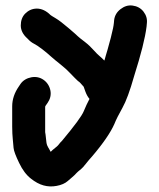

<svg xmlns="http://www.w3.org/2000/svg" viewBox="-20 -512 574 693"><path d="M71 -463C60 -452 55 -437 55 -420C55 -403 63 -387 79 -373C87 -364 95 -358 103 -354C111 -350 121 -343 133 -334C145 -325 155 -316 164 -308C173 -300 185 -290 199 -279C213 -268 226 -256 236 -245C246 -234 255 -226 262 -219C265 -218 272 -211 282 -199C282 -198 284 -193 288 -182C292 -171 297 -162 303 -155C296 -142 289 -127 282 -110C275 -93 249 -58 204 -4C200 0 196 4 194 7C192 10 188 15 180 21C172 27 167 32 163 36C162 35 161 32 158 27C155 22 152 17 150 12C148 7 147 -1 146 -12C145 -23 144 -30 143 -35V-126C143 -128 144 -130 145 -131L152 -141C161 -154 165 -169 162 -185C159 -201 150 -215 137 -224C124 -233 109 -236 93 -233C77 -230 63 -222 54 -209L48 -200C32 -177 24 -153 24 -128V-55C24 -36 25 -22 26 -11L29 22C30 33 37 51 49 76C61 101 75 120 92 133C122 157 152 165 184 159C201 156 215 150 225 141C235 132 243 126 248 121C253 116 259 109 268 102C277 95 284 87 290 79C296 71 304 62 312 53C353 5 380 -35 393 -65C399 -80 409 -100 422 -123C435 -146 449 -184 464 -237C489 -316 504 -375 509 -416L510 -427C512 -443 508 -457 498 -470C488 -483 474 -490 458 -492C442 -494 428 -489 415 -479C402 -469 394 -456 392 -440L391 -429C390 -424 390 -417 388 -410C386 -403 384 -392 380 -376C376 -360 372 -346 368 -332C364 -318 360 -306 357 -294H356C349 -301 344 -306 339 -310C334 -314 327 -321 318 -331C309 -341 299 -351 286 -361C273 -371 265 -377 261 -381C257 -385 246 -395 227 -411C208 -427 193 -439 181 -446C169 -453 163 -457 162 -458C147 -473 130 -481 113 -481C96 -481 82 -474 71 -463Z"/></svg>

Font: AppleStorm
Style: Xbd
Weight: 800
Foundry: Cannot Into Space Fonts
Version: Version 1.01